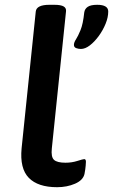

<svg xmlns="http://www.w3.org/2000/svg" viewBox="-20 -773 471 800"><path d="M218 7Q138 7 100 -32Q62 -71 70 -155L129 -725Q132 -753 186 -753H206Q234 -753 245.5 -746Q257 -739 255 -725L196 -155Q192 -119 205 -107Q218 -95 253 -95Q279 -95 302.5 -102.5Q326 -110 331 -110Q338 -110 338 -99Q338 -96 337 -82.5Q336 -69 332 -48Q326 -22 292.5 -7.5Q259 7 218 7ZM317 -569Q307 -569 297.5 -572.5Q288 -576 288 -586Q288 -596 296.5 -609Q305 -622 315.5 -647.5Q326 -673 331 -721Q333 -736 345.5 -744.5Q358 -753 385 -753Q431 -753 431 -725Q431 -701 420 -674Q409 -647 391.5 -623Q374 -599 354.5 -584Q335 -569 317 -569Z"/></svg>

Font: Asap Expanded Expanded SemiBold
Style: Italic
Weight: 600
Width: 7
Italic angle: -6°
Designer: Pablo Cosgaya
Foundry: Omnibus-Type
Version: Version 3.001; ttfautohint (v1.8.4.7-5d5b)